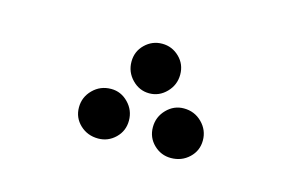

<svg xmlns="http://www.w3.org/2000/svg" viewBox="-47 -959 694 449"><g transform="rotate(15 300.0 -734.5)"><path d="M341.5 -759Q324 -741 300 -741Q276 -741 258.5 -759Q241 -777 241 -802Q241 -827 258.5 -844Q276 -861 300 -861Q324 -861 341.5 -844Q359 -827 359 -802Q359 -777 341.5 -759ZM212 -608Q186 -608 168 -625Q150 -642 150 -667Q150 -692 168 -710Q186 -728 212 -728Q236 -728 253.5 -710Q271 -692 271 -667Q271 -642 253.5 -625Q236 -608 212 -608ZM388 -608Q364 -608 346.5 -625Q329 -642 329 -667Q329 -692 346.5 -710Q364 -728 388 -728Q414 -728 432 -710Q450 -692 450 -667Q450 -642 432 -625Q414 -608 388 -608Z"/></g></svg>

Font: FiraGO
Style: Bold
Weight: 700
Designer: bBox Type
Foundry: bBox Type GmbH
Version: Version 1.001;PS 001.001;hotconv 1.0.88;makeotf.lib2.5.64775